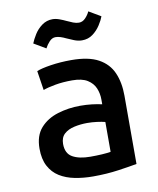

<svg xmlns="http://www.w3.org/2000/svg" viewBox="-84 -809 729 887"><g transform="rotate(-10 280.0 -365.5)"><path d="M281 12Q236 12 195.5 4Q155 -4 124.5 -23Q94 -42 76.5 -75Q59 -108 59 -157Q59 -218 90.5 -253.5Q122 -289 172.5 -304.5Q223 -320 278 -320Q307 -320 332.5 -317Q358 -314 380 -309V-331Q380 -360 369.5 -385Q359 -410 333.5 -426Q308 -442 262 -442Q218 -442 182 -435.5Q146 -429 125 -421L111 -512Q132 -521 177.5 -528Q223 -535 274 -535Q355 -535 401.5 -509.5Q448 -484 468 -438Q488 -392 488 -331V-10Q456 -4 400.5 4Q345 12 281 12ZM284 -80Q313 -80 338.5 -81.5Q364 -83 380 -86V-226Q365 -230 342 -233Q319 -236 296 -236Q265 -236 235.5 -229.5Q206 -223 188 -206.5Q170 -190 170 -160Q170 -115 201 -97.5Q232 -80 284 -80ZM171 -608 115 -641Q122 -659 136 -681.5Q150 -704 172 -720Q194 -736 222 -736Q237 -736 254.5 -729.5Q272 -723 284 -717Q299 -710 313 -704.5Q327 -699 340 -699Q357 -699 370.5 -713Q384 -727 391 -743L447 -710Q441 -693 426.5 -670.5Q412 -648 390.5 -632Q369 -616 340 -616Q322 -616 303 -623.5Q284 -631 269 -638Q257 -644 244.5 -648Q232 -652 221 -652Q205 -652 192 -638Q179 -624 171 -608Z"/></g></svg>

Font: Ubuntu Sans Mono Medium
Style: Regular
Weight: 500
Monospace: yes
Designer: Dalton Maag Ltd
Foundry: Dalton Maag Ltd
Version: Version 1.006